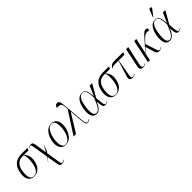

<svg xmlns="http://www.w3.org/2000/svg" viewBox="302 -2370 4182 4182"><g transform="rotate(-45 2392.5 -279.5)"><path d="M207 10C343 10 426 -97 446 -243C462 -353 432 -428 373 -481H515L534 -536H355C192 -536 70 -457 41 -250C18 -88 77 10 207 10ZM209 0C111 0 81 -86 104 -250C128 -424 223 -481 326 -481H364C388 -435 397 -348 382 -245C359 -79 297 0 209 0Z M622 22 708 -86 748 151C759 222 772 245 826 245C858 245 890 234 914 213L910 205C888 222 867 230 852 230C823 230 817 212 805 137L760 -150L786 -183L847 -354L755 -181L713 -448C702 -517 690 -539 641 -539C613 -539 585 -529 557 -507L560 -499C583 -515 602 -524 616 -524C637 -524 639 -509 646 -465L704 -116L698 -113H704L706 -103Z M1179 10C1361 10 1443 -204 1443 -346C1443 -488 1371 -546 1279 -546C1099 -546 1014 -333 1014 -188C1014 -54 1082 10 1179 10ZM1181 0C1118 0 1079 -46 1079 -174C1079 -328 1146 -536 1275 -536C1342 -536 1378 -483 1378 -360C1378 -211 1314 0 1181 0Z M1423 0H1499L1760 -424H1763L1787 -138C1796 -20 1807 6 1858 6C1883 6 1908 -6 1929 -25L1925 -33C1909 -21 1887 -8 1863 -8C1824 -8 1811 -32 1802 -149L1762 -619C1754 -735 1737 -771 1682 -771C1637 -771 1614 -737 1608 -699C1717 -701 1743 -695 1752 -564L1756 -515Z M2128 10C2220 10 2272 -74 2316 -176H2319C2327 -26 2343 6 2404 6C2437 6 2464 -11 2482 -25L2478 -33C2465 -23 2442 -8 2423 -8C2388 -8 2378 -33 2365 -246L2531 -536H2456L2357 -314H2353C2349 -487 2305 -546 2220 -546C2109 -546 2028 -446 2002 -262C1973 -61 2038 10 2128 10ZM2138 -10C2070 -10 2042 -88 2068 -274C2092 -450 2143 -536 2226 -536C2298 -536 2335 -474 2335 -281C2267 -108 2222 -10 2138 -10Z M2718 10C2854 10 2937 -97 2957 -243C2973 -353 2943 -428 2884 -481H3026L3045 -536H2866C2703 -536 2581 -457 2552 -250C2529 -88 2588 10 2718 10ZM2720 0C2622 0 2592 -86 2615 -250C2639 -424 2734 -481 2837 -481H2875C2899 -435 2908 -348 2893 -245C2870 -79 2808 0 2720 0Z M3233 6C3269 6 3294 -2 3327 -28L3323 -36C3302 -19 3280 -8 3257 -8C3219 -8 3213 -33 3224 -94L3291 -477H3466L3486 -536H3208C3127 -536 3100 -503 3063 -444L3069 -441C3097 -471 3114 -477 3175 -477H3282L3169 -113C3146 -42 3161 6 3233 6Z M3563 9C3595 9 3627 -6 3647 -22L3643 -30C3623 -16 3604 -5 3582 -5C3537 -5 3535 -46 3550 -112L3642 -536H3576L3487 -110C3469 -25 3498 9 3563 9Z M3715 0H3774L3811 -170L3910 -275L3969 -73C3986 -16 4007 7 4062 7C4098 7 4128 -11 4151 -28L4147 -36C4127 -21 4108 -8 4090 -8C4056 -8 4048 -28 4030 -83L3952 -321L4014 -386C4094 -472 4137 -490 4227 -470C4235 -511 4230 -542 4183 -542C4133 -542 4097 -501 4024 -418L3814 -183L3892 -536H3826Z M4487 -606 4616 -775 4617 -785C4594 -809 4560 -815 4545 -776L4479 -609ZM4382 10C4474 10 4526 -74 4570 -176H4573C4581 -26 4597 6 4658 6C4691 6 4718 -11 4736 -25L4732 -33C4719 -23 4696 -8 4677 -8C4642 -8 4632 -33 4619 -246L4785 -536H4710L4611 -314H4607C4603 -487 4559 -546 4474 -546C4363 -546 4282 -446 4256 -262C4227 -61 4292 10 4382 10ZM4392 -10C4324 -10 4296 -88 4322 -274C4346 -450 4397 -536 4480 -536C4552 -536 4589 -474 4589 -281C4521 -108 4476 -10 4392 -10Z"/></g></svg>

Font: Noto Serif Display SemiCondensed Light
Style: Italic
Weight: 300
Width: 4
Italic angle: -12°
Designer: Monotype Design Team
Foundry: Monotype Imaging Inc.
Version: Version 2.009